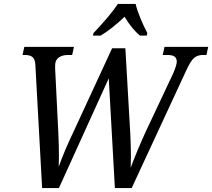

<svg xmlns="http://www.w3.org/2000/svg" viewBox="-20 -951 1073 971"><path d="M159 -620Q158 -650 145.5 -661.5Q133 -673 106 -673H94L103 -714H354L345 -673H324Q295 -673 277 -660Q259 -647 259 -622Q258 -610 260 -581L275 -279Q278 -219 278 -164Q278 -125 277 -108Q305 -187 351 -283L547 -707H614L639 -273Q642 -212 642 -158L641 -103Q674 -191 716 -283L856 -580Q874 -623 874 -639Q874 -657 862.5 -665Q851 -673 825 -673H803L812 -714H1033L1024 -673H1006Q979 -673 961.5 -658Q944 -643 922 -595L646 0H561L530 -555L278 0H193ZM453 -784Q541 -877 576 -931H666Q673 -900 690 -859Q707 -818 725 -784L722 -771H688Q649 -802 610 -866Q543 -803 489 -771H450Z"/></svg>

Font: Noto Serif Narrow
Style: Italic
Weight: 400
Width: 4
Italic angle: -12°
Designer: Monotype Design Team
Foundry: Monotype Imaging Inc.
Version: Version 1.001